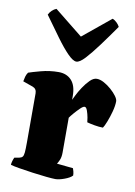

<svg xmlns="http://www.w3.org/2000/svg" viewBox="-88 -849 638 906"><g transform="rotate(10 230.5 -396.0)"><path d="M242 0Q229 0 198.5 -3Q168 -6 132 -11Q96 -16 66 -21Q36 -26 24 -30Q24 -37 27 -47.5Q30 -58 34 -66L57 -70Q67 -72 72 -77.5Q77 -83 78.5 -98.5Q80 -114 80 -147V-382Q80 -404 61 -411L13 -428Q15 -440 18 -451Q21 -462 28 -472Q45 -478 86 -489Q127 -500 170 -500Q209 -500 232 -475Q255 -450 255 -400V-382Q257 -386 266 -404.5Q275 -423 289.5 -445Q304 -467 320.5 -483.5Q337 -500 353 -500Q369 -500 387.5 -490Q406 -480 423 -465Q440 -450 450.5 -435.5Q461 -421 461 -411Q461 -390 453.5 -362Q446 -334 436.5 -310Q427 -286 421 -278Q403 -278 380.5 -282Q358 -286 344 -290Q344 -295 341 -312Q338 -329 332.5 -344.5Q327 -360 319 -360Q312 -360 299 -347.5Q286 -335 273 -320Q260 -305 254 -296V-129Q254 -107 247.5 -92.5Q241 -78 237 -73L315 -65Q317 -60 319.5 -50.5Q322 -41 322 -31Q311 -19 285 -9.5Q259 0 242 0ZM243 -563Q227 -563 201 -589.5Q175 -616 142.5 -660.5Q110 -705 72 -758Q77 -769 87 -778.5Q97 -788 108 -792L244 -683L377 -792Q388 -788 398 -778Q408 -768 412 -759Q375 -706 342 -661.5Q309 -617 284 -590Q259 -563 243 -563Z"/></g></svg>

Font: Texturina Black
Style: Regular
Weight: 900
Designer: Guillermo Torres Carreño
Foundry: Omnibus-Type
Version: Version 1.002; ttfautohint (v1.8.3)